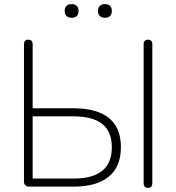

<svg xmlns="http://www.w3.org/2000/svg" viewBox="-20 -903 853 929"><path d="M121 0Q109 0 102.5 -6.5Q96 -13 96 -25V-689Q96 -700 101.5 -705.5Q107 -711 117 -711Q127 -711 132.5 -705.5Q138 -700 138 -689V-379H337Q410 -379 461 -358.5Q512 -338 538.5 -296.5Q565 -255 565 -191Q565 -96 506 -48Q447 0 337 0ZM138 -39H336Q428 -39 474.5 -76.5Q521 -114 521 -190Q521 -267 474.5 -303.5Q428 -340 336 -340H138ZM696 6Q686 6 680.5 0Q675 -6 675 -16V-689Q675 -700 680.5 -705.5Q686 -711 696 -711Q706 -711 711.5 -705.5Q717 -700 717 -689V-16Q717 -6 712 0Q707 6 696 6ZM488 -817Q472 -817 463 -825.5Q454 -834 454 -850Q454 -866 463 -874.5Q472 -883 488 -883Q504 -883 512.5 -874.5Q521 -866 521 -850Q521 -834 512.5 -825.5Q504 -817 488 -817ZM327 -817Q311 -817 302 -825.5Q293 -834 293 -850Q293 -866 302 -874.5Q311 -883 327 -883Q343 -883 351.5 -874.5Q360 -866 360 -850Q360 -834 351.5 -825.5Q343 -817 327 -817Z"/></svg>

Font: Nunito ExtraLight
Style: Regular
Weight: 200
Designer: Vernon Adams
Foundry: Vernon Adams
Version: Version 3.602